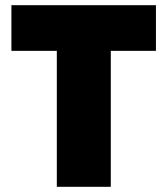

<svg xmlns="http://www.w3.org/2000/svg" viewBox="-20 -720 645 740"><path d="M199 0H407V-524H581V-700H24V-524H199Z"/></svg>

Font: Fixel Display Black
Style: Regular
Weight: 900
Designer: AlfaBravo + MacPaw
Foundry: Kyrylo Tkachov, Marchela Mozhyna, Serhii Makarenko, Maria Weinstein, Zakhar Kryvoshyya
Version: Version 1.211